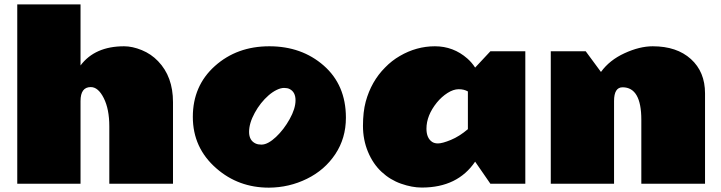

<svg xmlns="http://www.w3.org/2000/svg" viewBox="-20 -842 3306 880"><path d="M349.1 -542Q415 -629.9 548.8 -629.9Q586.9 -629.9 629.9 -612.3Q672.9 -594.7 704.6 -561.5Q772.9 -490.7 772.9 -374V0H481V-263.2Q481 -341.8 455.6 -392.3Q430.2 -442.9 396 -442.9Q349.1 -442.9 349.1 -378.9V0H59.1V-821.8H349.1Z M1212.4 18.1Q1072.8 18.1 971.7 -70.3Q863.8 -164.1 863.8 -306.4Q863.8 -448.7 964.8 -539.3Q1065.9 -629.9 1214.4 -629.9Q1362.8 -629.9 1463.9 -541.3Q1564.9 -452.6 1565.4 -304.2Q1565.4 -303.2 1565.4 -302.2Q1565.4 -208.5 1516.8 -135.5Q1468.3 -62.5 1386.7 -22.5Q1305.2 17.6 1212.4 18.1ZM1307.1 -434.1Q1297.4 -439 1282 -439Q1266.6 -439 1248 -429.9Q1229.5 -420.9 1211.4 -405.3Q1173.3 -372.1 1147.5 -324.7Q1121.6 -277.3 1121.6 -237.5Q1121.6 -197.8 1151.9 -184.1Q1162.6 -179.2 1178.2 -179.2Q1193.8 -179.2 1210.9 -188.7Q1228 -198.2 1245.1 -214.4Q1280.8 -248 1307.6 -296.1Q1334.5 -344.2 1334.5 -382.3Q1334.5 -420.4 1307.1 -434.1Z M1729 -54.2Q1689.9 -90.3 1666.7 -145.8Q1643.6 -201.2 1643.6 -265.1Q1643.6 -329.1 1656.2 -376Q1681.6 -469.2 1745.1 -532.7Q1775.4 -564 1812.5 -585.4Q1888.7 -629.9 1973.4 -629.9Q2058.1 -629.9 2122.1 -573.7Q2142.6 -555.7 2157.7 -532.2L2227.5 -606.9H2387.7V0H2227.5L2157.7 -101.1Q2077.6 17.1 1915 17.6Q1914.1 17.6 1912.6 17.6Q1868.7 17.6 1818.4 0Q1768.1 -17.6 1729 -54.2ZM2124.5 -422.9Q2106.9 -433.1 2082.5 -433.1Q2058.1 -433.1 2031 -415.8Q2003.9 -398.4 1982.4 -372.1Q1934.6 -313 1934.6 -252Q1934.6 -209 1960.9 -191.4Q1971.7 -184.6 1987.3 -184.6Q2007.3 -184.6 2046.4 -200.7Q2085.4 -216.8 2124.5 -250Z M2833.5 -441.9Q2794.4 -441.9 2794.4 -378.9V0H2504.4V-606.9H2664.6L2734.4 -512.2Q2773.4 -566.4 2842.5 -598.1Q2911.6 -629.9 2971.7 -629.9Q3082 -629.9 3146.7 -571.3Q3211.4 -512.7 3211.4 -414.1V0H2919.4V-293Q2919.4 -441.9 2833.5 -441.9Z"/></svg>

Font: Fz Rammetto One
Style: Regular
Weight: 400
Designer: Vernon Adams
Foundry: Vernon Adams
Version: Vit hóa bi c Thuy @ FontZin.Com